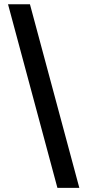

<svg xmlns="http://www.w3.org/2000/svg" viewBox="-20 -782 415 911"><path d="M252.4 109.4 18.1 -761.7H122.1L356.4 109.4Z"/></svg>

Font: Inter Cardless
Style: Medium
Weight: 500
Designer: Rasmus Andersson
Foundry: rsms
Version: Version 4.001;git-9221beed3